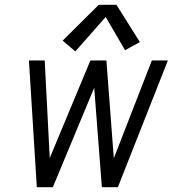

<svg xmlns="http://www.w3.org/2000/svg" viewBox="-20 -783 760 803"><path d="M134 0H201L374 -416L406 0H473L682 -530H615L456 -121L425 -530H358L188 -122L167 -530H101ZM295 -568 422 -712 503 -573 565 -607 467 -763H393L242 -613Z"/></svg>

Font: Iosevka Sparkle Light
Style: Italic
Weight: 300
Italic angle: -9°
Designer: Belleve Invis
Foundry: Belleve Invis
Version: Version 4.5.0; ttfautohint (v1.8.3)